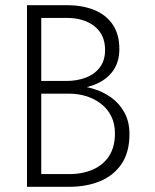

<svg xmlns="http://www.w3.org/2000/svg" viewBox="-20 -720 598 740"><path d="M127 -376H240Q299 -376 344 -393.5Q389 -411 414.5 -445.5Q440 -480 440 -531Q440 -587 415 -624.5Q390 -662 344.5 -681Q299 -700 236 -700H84V0H246Q314 0 366.5 -22Q419 -44 449 -89Q479 -134 479 -203Q479 -251 459.5 -286.5Q440 -322 407.5 -345Q375 -368 334 -379.5Q293 -391 250 -391H127V-359H246Q282 -359 313.5 -349Q345 -339 370 -319.5Q395 -300 409 -271.5Q423 -243 423 -206Q423 -154 401 -119.5Q379 -85 339 -67Q299 -49 246 -49H139V-651H236Q304 -651 344.5 -618.5Q385 -586 385 -528Q385 -487 365 -460.5Q345 -434 311 -421Q277 -408 236 -408H127Z"/></svg>

Font: Jost Light
Style: Regular
Weight: 300
Version: Version 3.710